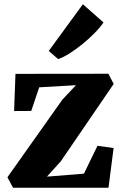

<svg xmlns="http://www.w3.org/2000/svg" viewBox="-20 -886 574 906"><path d="M338.5 -484 165 -474 127.5 -362.5 46.5 -362 53 -537.5 491.5 -538 516.5 -490 267 -125 201.5 -52.5 376 -66.5 440 -198 516 -187.5 492 0H41.5L15 -49.5L274.5 -416ZM254 -607.5 210 -645.5 371 -866 468.5 -780Q453 -757 427.2 -730.8Q401.5 -704.5 371 -679.5Q340.5 -654.5 310.2 -635.2Q280 -616 255.5 -607.5Z"/></svg>

Font: Merriweather 60pt Black
Style: Regular
Weight: 900
Version: Version 2.100